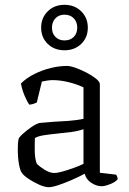

<svg xmlns="http://www.w3.org/2000/svg" viewBox="-20 -774 535 798"><path d="M183 4Q166 4 142.5 -6.5Q119 -17 99 -30.5Q79 -44 72 -54Q64 -63 59 -90.5Q54 -118 54 -152Q54 -163 54.5 -174Q55 -185 57 -195Q57 -201 73 -216Q89 -231 110 -245.5Q131 -260 145 -263Q152 -264 169 -265Q186 -266 204 -268Q231 -269 264 -271.5Q297 -274 327 -280V-411Q297 -425 263 -433Q229 -441 199 -441Q187 -441 175.5 -439Q164 -437 154 -435L133 -348Q129 -346 121 -343Q113 -340 102 -339Q93 -351 82.5 -375.5Q72 -400 67 -427Q90 -450 123 -466.5Q156 -483 191.5 -491.5Q227 -500 258 -500Q272 -500 294.5 -492Q317 -484 340 -472Q363 -460 379 -447Q395 -434 395 -424V-56L463 -48Q464 -46 466.5 -40.5Q469 -35 469 -29Q461 -18 438.5 -9Q416 0 403 0Q381 0 359.5 -14Q338 -28 332 -52Q306 -38 277 -25.5Q248 -13 222.5 -4.5Q197 4 183 4ZM206 -55Q218 -55 241 -61.5Q264 -68 287.5 -76.5Q311 -85 327 -93V-237Q304 -229 277 -225.5Q250 -222 220 -219Q189 -216 163 -212Q137 -208 125 -200Q124 -174 124.5 -144Q125 -114 133 -93Q144 -82 165.5 -68.5Q187 -55 206 -55ZM248 -565Q206 -565 178.5 -591.5Q151 -618 151 -659Q151 -700 178.5 -727Q206 -754 248 -754Q290 -754 317.5 -727Q345 -700 345 -659Q345 -618 317.5 -591.5Q290 -565 248 -565ZM248 -606Q272 -606 286.5 -620.5Q301 -635 301 -659Q301 -683 286.5 -698Q272 -713 248 -713Q225 -713 210.5 -698Q196 -683 196 -659Q196 -635 210.5 -620.5Q225 -606 248 -606Z"/></svg>

Font: Texturina 72pt Light
Style: Regular
Weight: 300
Designer: Guillermo Torres Carreño
Foundry: Omnibus-Type
Version: Version 1.002; ttfautohint (v1.8.3)